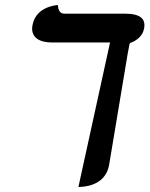

<svg xmlns="http://www.w3.org/2000/svg" viewBox="-20 -572 591 759"><path d="M485 -361C492 -400 493 -402 494 -402C519 -410 544 -430 549 -457C550 -461 551 -467 551 -472C551 -496 537 -518 473 -518H234C219 -518 210 -529 209 -552C209 -552 124 -549 109 -475C108 -470 107 -464 107 -459C107 -425 133 -404 187 -404H415L290 167C310 167 395 164 411 82Z"/></svg>

Font: Libertinus Serif
Style: Bold Italic
Weight: 700
Italic angle: -12°
Designer: Philipp H. Poll, Khaled Hosny
Foundry: Caleb Maclennan
Version: Version 7.050;RELEASE